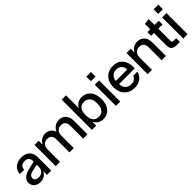

<svg xmlns="http://www.w3.org/2000/svg" viewBox="262 -1957 3209 3209"><g transform="rotate(-45 1866.5 -352.5)"><path d="M196 10Q124 10 83 -27.5Q42 -65 42 -123Q42 -183 83 -220Q124 -257 189 -274L354 -315V-326Q354 -428 254 -428Q150 -428 147 -329H44Q49 -416 108 -463Q167 -510 258 -510Q353 -510 404.5 -458Q456 -406 456 -315V0H355V-84Q300 10 196 10ZM144 -135Q144 -101 166.5 -83.5Q189 -66 228 -66Q283 -66 318.5 -99.5Q354 -133 354 -191V-243L223 -212Q144 -193 144 -135Z M561 0V-500H661V-410Q719 -510 821 -510Q877 -510 918 -481Q959 -452 976 -398Q1034 -510 1146 -510Q1221 -510 1267 -459.5Q1313 -409 1313 -318V0H1211V-310Q1211 -365 1184.5 -394Q1158 -423 1108 -423Q1053 -423 1020.5 -389Q988 -355 988 -285V0H886V-310Q886 -365 859.5 -394Q833 -423 783 -423Q728 -423 695.5 -389Q663 -355 663 -285V0Z M1684 10Q1574 10 1518 -91V0H1418V-715H1520V-413Q1576 -510 1684 -510Q1778 -510 1837.5 -441Q1897 -372 1897 -250Q1897 -128 1837.5 -59Q1778 10 1684 10ZM1520 -227Q1520 -156 1555.5 -114Q1591 -72 1655 -72Q1719 -72 1756 -114.5Q1793 -157 1793 -237V-264Q1793 -342 1756 -384Q1719 -426 1655 -426Q1591 -426 1555.5 -385Q1520 -344 1520 -274Z M1985 0V-500H2087V0ZM1981 -588H2090V-696H1981Z M2424 10Q2312 10 2243.5 -61Q2175 -132 2175 -250Q2175 -368 2243 -439Q2311 -510 2420 -510Q2526 -510 2589 -441.5Q2652 -373 2652 -250V-221H2280Q2281 -152 2320 -112.5Q2359 -73 2424 -73Q2472 -73 2502.5 -95Q2533 -117 2543 -152H2644Q2629 -79 2570.5 -34.5Q2512 10 2424 10ZM2280 -296H2548Q2548 -356 2512 -391.5Q2476 -427 2418 -427Q2360 -427 2322 -392Q2284 -357 2280 -296Z M2735 0V-500H2835V-410Q2893 -510 2995 -510Q3071 -510 3118.5 -459.5Q3166 -409 3166 -318V0H3064V-310Q3064 -365 3036 -394Q3008 -423 2957 -423Q2902 -423 2869.5 -389Q2837 -355 2837 -285V0Z M3421 0Q3353 0 3324.5 -29Q3296 -58 3296 -121V-412H3229V-500H3296V-625L3398 -640V-500H3497V-412H3398V-131Q3398 -105 3407 -96.5Q3416 -88 3441 -88H3497V0Z M3577 0V-500H3679V0ZM3573 -588H3682V-696H3573Z"/></g></svg>

Font: TASA Orbiter Display Medium
Style: Regular
Weight: 500
Designer: Weizhong Zhang
Version: Version 1.000;Glyphs 3.1.2 (3151)